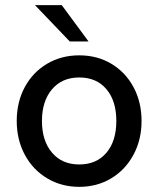

<svg xmlns="http://www.w3.org/2000/svg" viewBox="-20 -717 615 746"><path d="M45 -247Q45 -320 76 -378Q107 -436 162.5 -469Q218 -502 288 -502Q358 -502 413 -469Q468 -436 499 -378Q530 -320 530 -247Q530 -174 498.5 -115.5Q467 -57 412 -24Q357 9 288 9Q219 9 163.5 -24Q108 -57 76.5 -115.5Q45 -174 45 -247ZM432 -247Q432 -325 393.5 -370.5Q355 -416 288 -416Q221 -416 182 -370Q143 -324 143 -247Q143 -170 182 -124Q221 -78 288 -78Q355 -78 393.5 -123.5Q432 -169 432 -247ZM116 -697H220L324 -556H251Z"/></svg>

Font: Hanken Grotesk Medium
Style: Regular
Weight: 500
Designer: Alfredo Marco Pradil
Foundry: Hanken Design Co.
Version: Version 3.014